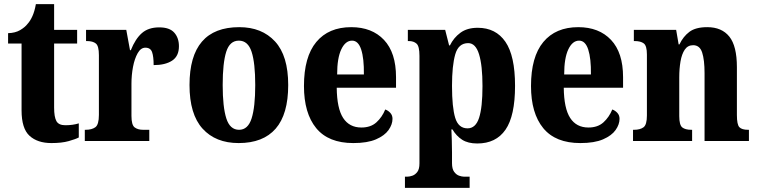

<svg xmlns="http://www.w3.org/2000/svg" viewBox="-20 -680 3653 926"><path d="M228 10Q161 10 122.5 -25Q84 -60 84 -148V-470H19V-520Q54 -521 77.5 -535Q101 -549 113 -565Q126 -579 136.5 -602.5Q147 -626 153 -660H241V-536H352V-470H241V-161Q241 -116 252 -96Q263 -76 295 -76Q331 -76 360 -85V-17Q345 -9 311.5 0.5Q278 10 228 10Z M389 0V-54H393Q423 -54 440 -66.5Q457 -79 457 -126V-414Q457 -458 442.5 -470Q428 -482 399 -482H395V-536H589L607 -438H611Q633 -493 664.5 -520.5Q696 -548 748 -548Q798 -548 820.5 -522.5Q843 -497 843 -457Q843 -409 810 -387.5Q777 -366 721 -366Q721 -407 713.5 -428.5Q706 -450 681 -450Q659 -450 644 -423.5Q629 -397 621.5 -357.5Q614 -318 614 -276V-121Q614 -77 629.5 -65.5Q645 -54 670 -54H700V0Z M1131 10Q1020 10 957 -59.5Q894 -129 894 -270Q894 -549 1134 -549Q1243 -549 1306.5 -480Q1370 -411 1370 -270Q1370 -129 1309.5 -59.5Q1249 10 1131 10ZM1133 -54Q1176 -54 1193.5 -109Q1211 -164 1211 -270Q1211 -376 1193.5 -430Q1176 -484 1132 -484Q1088 -484 1071 -430Q1054 -376 1054 -270Q1054 -164 1071.5 -109Q1089 -54 1133 -54Z M1684 10Q1564 10 1505 -62Q1446 -134 1446 -265Q1446 -406 1505.5 -477.5Q1565 -549 1674 -549Q1774 -549 1832 -487.5Q1890 -426 1890 -308V-257H1604Q1605 -157 1635 -111Q1665 -65 1723 -65Q1768 -65 1795.5 -90Q1823 -115 1838 -152Q1852 -147 1862.5 -135.5Q1873 -124 1873 -107Q1873 -80 1854 -53Q1835 -26 1793.5 -8Q1752 10 1684 10ZM1735 -321Q1736 -398 1722 -441Q1708 -484 1678 -484Q1646 -484 1626 -442Q1606 -400 1606 -321Z M1933 226V172H1945Q1955 172 1968.5 167.5Q1982 163 1992.5 149.5Q2003 136 2003 108V-411Q2003 -457 1989 -469.5Q1975 -482 1952 -482H1947V-536H2127L2146 -461H2150Q2168 -498 2200.5 -522Q2233 -546 2284 -546Q2371 -546 2417.5 -478.5Q2464 -411 2464 -266Q2464 -121 2418 -54.5Q2372 12 2282 12Q2237 12 2209 -6Q2181 -24 2162 -56H2157Q2158 -32 2159 -3.5Q2160 25 2160 55V107Q2160 135 2170.5 149Q2181 163 2194.5 167.5Q2208 172 2217 172H2245V226ZM2235 -61Q2274 -61 2290.5 -111.5Q2307 -162 2307 -265Q2307 -364 2290.5 -418Q2274 -472 2238 -472Q2191 -472 2175.5 -417.5Q2160 -363 2160 -266Q2160 -162 2175.5 -111.5Q2191 -61 2235 -61Z M2779 10Q2659 10 2600 -62Q2541 -134 2541 -265Q2541 -406 2600.5 -477.5Q2660 -549 2769 -549Q2869 -549 2927 -487.5Q2985 -426 2985 -308V-257H2699Q2700 -157 2730 -111Q2760 -65 2818 -65Q2863 -65 2890.5 -90Q2918 -115 2933 -152Q2947 -147 2957.5 -135.5Q2968 -124 2968 -107Q2968 -80 2949 -53Q2930 -26 2888.5 -8Q2847 10 2779 10ZM2830 -321Q2831 -398 2817 -441Q2803 -484 2773 -484Q2741 -484 2721 -442Q2701 -400 2701 -321Z M3033 0V-54H3038Q3067 -54 3083.5 -66Q3100 -78 3100 -123V-417Q3100 -459 3085 -470.5Q3070 -482 3041 -482H3037V-536H3241L3253 -466H3257Q3275 -504 3305 -526.5Q3335 -549 3391 -549Q3461 -549 3497.5 -503.5Q3534 -458 3534 -356V-125Q3534 -79 3546 -66.5Q3558 -54 3588 -54H3592V0H3378V-327Q3378 -391 3366.5 -426.5Q3355 -462 3323 -462Q3297 -462 3282.5 -440.5Q3268 -419 3262 -383.5Q3256 -348 3256 -308V-120Q3256 -77 3270.5 -65.5Q3285 -54 3314 -54H3318V0Z"/></svg>

Font: Noto Serif Georgian Condensed ExtraBold
Style: Regular
Weight: 800
Width: 3
Designer: Monotype Design Team, Akaki Razmadze
Foundry: Google LLC
Version: Version 2.003; ttfautohint (v1.8.4.7-5d5b)